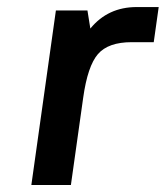

<svg xmlns="http://www.w3.org/2000/svg" viewBox="-20 -530 475 550"><path d="M218.3 -250 183.1 0H69.8L140.1 -500H230.5L238.8 -448.2Q289.1 -509.8 371.6 -509.8H434.6L420.4 -409.2H357.4Q290 -409.2 260.5 -375Q231 -340.8 218.3 -250Z"/></svg>

Font: Fivo Sans Med
Style: Regular
Weight: 450
Designer: Alexander Slobzheninov
Foundry: Alexander Slobzheninov
Version: 1.0